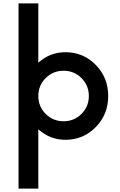

<svg xmlns="http://www.w3.org/2000/svg" viewBox="-20 -820 710 1140"><path d="M368.8 -510Q475 -510 548.8 -434.4Q622.5 -358.8 622.5 -250Q622.5 -141.2 548.8 -65.6Q475 10 368.8 10Q276.2 10 207.5 -52.5V300H90V-800H207.5V-447.5Q276.2 -510 368.8 -510ZM251.2 -143.8Q295 -100 357.5 -100Q420 -100 463.8 -143.8Q507.5 -187.5 507.5 -250Q507.5 -312.5 463.8 -356.2Q420 -400 357.5 -400Q295 -400 251.2 -356.2Q207.5 -312.5 207.5 -250Q207.5 -187.5 251.2 -143.8Z"/></svg>

Font: Now Alt Medium
Style: Regular
Weight: 500
Designer: Alfredo Marco Pradil
Foundry: Alfredo Marco Pradil
Version: Version 1.002;PS 001.002;hotconv 1.0.88;makeotf.lib2.5.64775